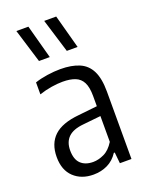

<svg xmlns="http://www.w3.org/2000/svg" viewBox="-152 -885 750 972"><g transform="rotate(-20 223.0 -399.5)"><path d="M180.2 8.8Q115.5 8.8 74.9 -29.5Q34.3 -67.9 34.3 -138.2Q34.3 -210.5 77.3 -251Q120.3 -291.5 212.2 -300.1L331.7 -313L342.1 -261L217.7 -248Q162.4 -242.8 136.2 -217.4Q109.9 -191.9 109.9 -146.8Q109.9 -98.3 133.9 -75.2Q157.8 -52 200.7 -52Q228.6 -52 259.1 -66.3Q289.6 -80.6 313.4 -119V-366.2Q313.4 -413.2 300 -439.5Q286.6 -465.7 259.7 -476.3Q232.8 -486.9 192.2 -486.9Q165.4 -486.9 132.1 -481.7Q98.8 -476.4 65.4 -465.2V-529.6Q95.1 -539.7 132.7 -545.3Q170.3 -550.8 203 -550.8Q263.7 -550.8 304.7 -533.3Q345.7 -515.9 366.3 -474.7Q386.8 -433.5 386.8 -363.1V0H324.4L318.5 -59.7H313.5Q290.9 -24.7 256.5 -8Q222 8.8 180.2 8.8ZM266.4 -626.3 210.7 -808H275.4L324.6 -626.3ZM116.5 -626.3 60.8 -808H125.5L174.7 -626.3Z"/></g></svg>

Font: Encode Sans Condensed Thin
Style: Regular
Weight: 100
Width: 3
Designer: Multiple Designers
Foundry: Impallari Type
Version: Version 3.002